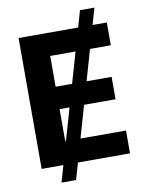

<svg xmlns="http://www.w3.org/2000/svg" viewBox="-98 -888 807 1051"><g transform="rotate(-10 306.0 -363.0)"><path d="M157.2 92.8 420.9 -819.3H501L238.3 92.8ZM63.3 0V-727.5H553.7V-600.8H216.8V-429.7H527.9V-305.3H216.8V-126.8H554.5V0Z"/></g></svg>

Font: GitLab Sans
Style: Regular
Weight: 400
Designer: Rasmus Andersson
Foundry: Modifications by GitLab B.V., manufactured by rsms
Version: Version 4.000;git-c8fb6b7